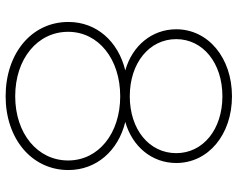

<svg xmlns="http://www.w3.org/2000/svg" viewBox="-101 -715 844 682"><g transform="rotate(90 321.0 -374.0)"><path d="M230 -397C127 -372 58 -295 58 -195C58 -63 171 28 322 28C472 28 584 -64 584 -195C584 -294 516 -372 413 -397C501 -422 559 -492 559 -578C559 -692 458 -776 322 -776C186 -776 84 -692 84 -578C84 -492 142 -422 230 -397ZM119 -578C119 -673 204 -742 322 -742C440 -742 524 -673 524 -578C524 -482 440 -413 322 -413C204 -413 119 -482 119 -578ZM93 -194C93 -302 190 -379 322 -379C454 -379 550 -302 550 -194C550 -85 454 -6 322 -6C189 -6 93 -85 93 -194Z"/></g></svg>

Font: LINE Seed JP_OTF Thin
Style: Regular
Weight: 250
Designer: LY Corporation & Fontrix & Fontworks
Version: Version 1.007